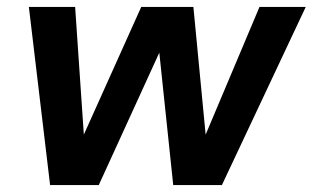

<svg xmlns="http://www.w3.org/2000/svg" viewBox="-20 -532 899 552"><path d="M124 0 63 -512H196L223 -116H208L386 -512H536L574 -116H559L726 -512H859L618 0H478L435 -409H451L264 0Z"/></svg>

Font: DM Sans 12pt
Style: Bold Italic
Weight: 700
Italic angle: -10°
Version: Version 4.004;gftools[0.9.30]